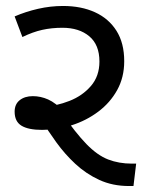

<svg xmlns="http://www.w3.org/2000/svg" viewBox="-20 -623 485 643"><path d="M412 0Q357 0 312.5 -20.5Q268 -41 232.5 -74Q197 -107 168.5 -146.5Q140 -186 116 -225L124 -265Q169 -268 212.5 -285Q256 -302 284.5 -335Q313 -368 313 -417Q313 -473 279 -501.5Q245 -530 189 -530Q153 -530 121.5 -523Q90 -516 55 -499L29 -568Q66 -584 107.5 -593.5Q149 -603 191 -603Q252 -603 298 -582Q344 -561 370 -520Q396 -479 396 -418Q396 -364 372.5 -321.5Q349 -279 309 -249Q269 -219 220 -203.5Q171 -188 121 -188Q75 -188 52 -202Q29 -216 29 -249Q29 -274 46 -287.5Q63 -301 90 -301Q116 -301 141 -290Q166 -279 199 -246H186Q233 -178 269.5 -140.5Q306 -103 342 -89Q378 -75 422 -75H436L427 0Z"/></svg>

Font: lguzrati85
Style: Book
Weight: 400
Designer: Jelle Bosma - Monotype Design Team, Universal Thirst
Foundry: Monotype Imaging Inc.
Version: Version 2.106